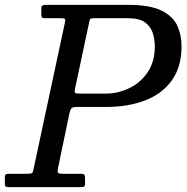

<svg xmlns="http://www.w3.org/2000/svg" viewBox="-60 -770 770 790"><path d="M226 -305 179 -80Q176 -65 178 -60Q180 -55 200 -55H271Q282.5 -55 286.2 -51.8Q290 -48.5 290 -36V-14Q290 -4.5 285.5 -2.2Q281 0 271 0H-22Q-32 0 -36 -2Q-40 -4 -40 -14V-38Q-40 -51 -35.2 -53Q-30.5 -55 -18 -55H54Q72.5 -55 74.5 -61Q76.5 -67 79.5 -81L207 -676.5Q209.5 -689 207.2 -692Q205 -695 190 -695H125Q115.5 -695 112.8 -698.2Q110 -701.5 110 -710V-733Q110 -744.5 114.5 -747.2Q119 -750 130 -750H467Q557.5 -750 605 -726.2Q652.5 -702.5 669.8 -663.8Q687 -625 687 -580Q687 -495 647.2 -439.5Q607.5 -384 537.5 -357Q467.5 -330 377 -330H258Q239.5 -330 234.5 -325Q229.5 -320 226 -305ZM268 -385H377Q425 -385 471 -406.8Q517 -428.5 547 -472Q577 -515.5 577 -580Q577 -604.5 569.5 -631.2Q562 -658 538.5 -676.5Q515 -695 467 -695H328Q314.5 -695 312 -692.8Q309.5 -690.5 307 -679L249 -406.5Q246 -392 248.2 -388.5Q250.5 -385 268 -385Z"/></svg>

Font: Besley
Style: Italic
Weight: 400
Italic angle: -13°
Designer: Owen Earl
Foundry: indestructible type*
Version: Version 4.000; ttfautohint (v1.8.4.7-5d5b)